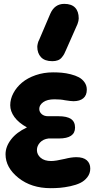

<svg xmlns="http://www.w3.org/2000/svg" viewBox="-20 -963 516 998"><path d="M243.2 15.1Q143.1 15.1 75.9 -38.3Q8.8 -91.8 8.8 -161.1Q8.8 -200.7 37.4 -238Q65.9 -275.4 120.1 -300.8Q76.7 -324.7 54.9 -354.7Q33.2 -384.8 33.2 -416Q33.2 -448.2 49.6 -479Q65.9 -509.8 94.5 -533.7Q123 -557.6 165.3 -572.3Q207.5 -586.9 255.9 -586.9Q279.3 -586.9 301.3 -585Q323.2 -583 347.7 -576.9Q372.1 -570.8 389.9 -561.3Q407.7 -551.8 419.4 -535.2Q431.2 -518.6 431.2 -497.1Q431.2 -467.3 412.8 -452.1Q394.5 -437 361.8 -437Q348.6 -437 317.9 -441.9Q295.9 -446.8 263.2 -446.8Q225.1 -446.8 204.6 -431.9Q184.1 -417 184.1 -397Q184.1 -381.3 196.5 -370.1Q209 -358.9 230 -358.9H284.2Q328.1 -358.9 349.1 -344.5Q370.1 -330.1 370.1 -299.8Q370.1 -243.2 286.1 -243.2H231.9Q204.1 -239.7 188 -222.2Q171.9 -204.6 171.9 -183.1Q171.9 -159.7 191.4 -142.8Q210.9 -126 246.1 -126Q268.6 -126 316.9 -137.2Q351.1 -146 377 -146Q413.1 -146 431.2 -129.9Q449.2 -113.8 449.2 -86.9Q449.2 -61.5 434.1 -42Q418.9 -22.5 397.2 -12Q375.5 -1.5 345.5 4.9Q315.4 11.2 291.7 13.2Q268.1 15.1 243.2 15.1ZM382.8 -837.9 323.2 -703.1Q317.4 -689.5 313.5 -682.1Q309.6 -674.8 301.3 -664.6Q293 -654.3 280.8 -649.7Q268.6 -645 252 -645Q212.4 -645 193.1 -665.8Q173.8 -686.5 173.8 -720.2Q173.8 -726.1 176.5 -737.5Q179.2 -749 183.1 -754.9L241.2 -891.1Q263.7 -942.9 314 -942.9Q351.6 -942.9 370.4 -923.3Q389.2 -903.8 389.2 -867.2Q389.2 -855 382.8 -837.9Z"/></svg>

Font: BPreplay
Style: Bold
Weight: 700
Designer: Magenta/George Triantafyllakos
Foundry: Magenta/George Triantafyllakos
Version: Version 1.00